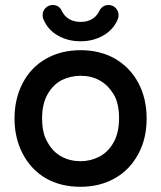

<svg xmlns="http://www.w3.org/2000/svg" viewBox="-20 -715 634 755"><path d="M145.5 -249.5Q145.5 -230 147.9 -212.4Q152.8 -177.7 168 -153.8Q188 -117.7 221.7 -99.4Q255.4 -81.1 296.9 -81.1Q335 -81.1 370.1 -98.6Q405.8 -117.2 426.8 -155.3Q448.2 -193.8 448.2 -250Q448.2 -309.1 426.3 -345.2Q415 -363.3 402.8 -375.5Q375.5 -402.8 336.4 -412.6Q317.9 -417 296.9 -417Q258.8 -417 223.6 -400.4Q188 -381.8 167 -344.2Q145.5 -306.2 145.5 -249.5ZM432.1 -484.4Q491.7 -449.7 524.4 -388.2Q556.6 -327.1 556.6 -248.8Q556.6 -170.4 524.4 -110.4Q490.7 -47.4 431.6 -13.9Q372.6 19.5 295.9 19.5Q219.2 19.5 160.6 -13.7Q102.1 -47.9 69.3 -110.4Q37.1 -171.9 37.1 -249.5Q37.1 -327.1 69.6 -388.9Q102.1 -450.7 161.1 -484.1Q220.2 -517.6 296.9 -517.6Q373.5 -517.6 432.1 -484.4ZM147.5 -655.3Q147.5 -671.9 159.2 -683.6Q170.9 -695.3 187.5 -695.3Q212.9 -695.3 223.6 -670.9Q233.4 -650.9 252.2 -639.9Q271 -628.9 296.9 -628.9Q334 -628.9 356 -650.9Q364.3 -659.2 370.1 -670.9Q373.5 -679.2 379.4 -684.6Q390.1 -695.3 406.7 -695.3Q423.8 -695.3 435.1 -683.3Q446.3 -671.4 446.3 -655.3Q446.3 -645.5 442.4 -637.7Q424.8 -597.2 385.5 -575Q346.2 -552.7 296.9 -552.7Q247.6 -552.7 208.5 -574.7Q168.9 -597.2 151.4 -637.7Q147.5 -645.5 147.5 -655.3Z"/></svg>

Font: YuPearl-SemiBold
Style: SemiBold
Weight: 600
Designer: Max Yao
Foundry: Max-Everyday
Version: Version 1.011; ttfautohint (v1.8.3)